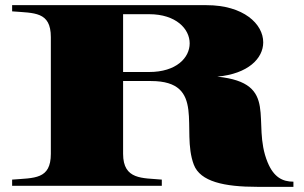

<svg xmlns="http://www.w3.org/2000/svg" viewBox="-20 -720 1177 744"><path d="M1017 -91C952 -248 1067 -398 822 -423C942 -434 1000 -494 1000 -556C1000 -627 924 -700 780 -700H27V-676C113 -669 177 -676 177 -576V-124C177 -24 113 -31 27 -24V0H607V-24C533 -31 457 -22 457 -124V-406H565C781 -406 680 -216 731 -82C756 -16 849 4 977 4H1117V-16C1075 -16 1041 -33 1017 -91ZM558 -441H457V-665H558C662 -665 715 -608 715 -552C715 -496 663 -441 558 -441Z"/></svg>

Font: Sprat Extended Black
Style: Regular
Weight: 900
Width: 9
Designer: Ethan Nakache
Foundry: Collletttivo
Version: Version 2.000;Glyphs 3.2 (3217)